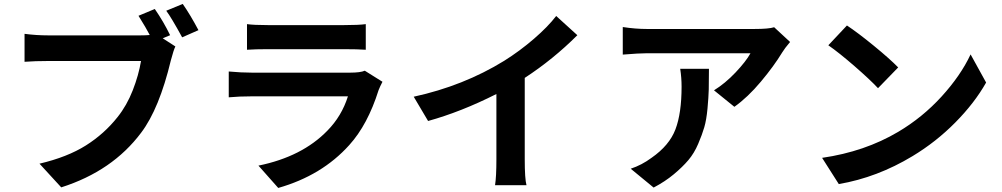

<svg xmlns="http://www.w3.org/2000/svg" viewBox="-20 -888 5040 966"><path d="M835.9 -710.9 798.8 -695.3 862.3 -654.3Q853.5 -636.7 839.8 -585Q781.2 -340.8 690.4 -220.7Q545.9 -27.3 288.1 54.7L178.7 -64.5Q319.3 -97.7 412.1 -156.2Q504.9 -214.8 571.3 -298.8Q618.2 -357.4 647.9 -433.6Q677.7 -509.8 689.5 -581.1H222.7Q156.2 -581.1 103.5 -577.1V-717.8Q162.1 -710 222.7 -710H685.5Q715.8 -710 733.4 -711.9Q715.8 -746.1 676.8 -808.6L758.8 -842.8Q802.7 -779.3 835.9 -710.9ZM816.4 -834 899.4 -868.2Q937.5 -813.5 978.5 -736.3L896.5 -700.2Q840.8 -801.8 816.4 -834Z M1815.4 -532.2 1904.3 -476.6Q1891.6 -452.1 1884.8 -434.6Q1830.1 -260.7 1737.3 -158.2Q1599.6 -4.9 1379.9 57.6L1280.3 -54.7Q1500 -99.6 1627 -230.5Q1699.2 -303.7 1730.5 -403.3H1247.1Q1183.6 -403.3 1130.9 -398.4V-528.3Q1193.4 -522.5 1247.1 -522.5H1742.2Q1793 -522.5 1815.4 -532.2ZM1222.7 -637.7V-766.6Q1257.8 -761.7 1327.1 -761.7H1711.9Q1785.2 -761.7 1820.3 -766.6V-637.7Q1779.3 -640.6 1710 -640.6H1327.1Q1266.6 -640.6 1222.7 -637.7Z M2620.1 -496.1V-86.9Q2620.1 11.7 2628.9 43.9H2470.7Q2477.5 1 2477.5 -86.9V-415Q2299.8 -325.2 2133.8 -279.3L2061.5 -401.4Q2312.5 -456.1 2516.6 -582Q2594.7 -630.9 2666 -692.4Q2737.3 -753.9 2778.3 -807.6L2884.8 -710.9Q2763.7 -589.8 2620.1 -496.1Z M3402.3 -542H3546.9Q3546.9 -475.6 3545.9 -437.5Q3544.9 -399.4 3539.6 -341.8Q3534.2 -284.2 3523.4 -247.6Q3512.7 -210.9 3492.7 -164.1Q3472.7 -117.2 3443.4 -82.5Q3414.1 -47.9 3370.1 -11.2Q3326.2 25.4 3268.6 55.7L3153.3 -39.1Q3209 -57.6 3257.8 -93.8Q3347.7 -156.2 3378.4 -237.3Q3409.2 -318.4 3409.2 -452.1Q3409.2 -497.1 3402.3 -542ZM3875 -751 3955.1 -676.8Q3927.7 -644.5 3916 -625Q3874 -555.7 3808.1 -477.1Q3742.2 -398.4 3674.8 -350.6L3572.3 -433.6Q3627.9 -467.8 3680.7 -523.4Q3733.4 -579.1 3755.9 -620.1H3235.4Q3195.3 -620.1 3113.3 -613.3V-752Q3176.8 -742.2 3235.4 -742.2H3774.4Q3848.6 -742.2 3875 -751Z M4147.5 -660.2 4241.2 -759.8Q4295.9 -723.6 4376.5 -657.7Q4457 -591.8 4499 -548.8L4397.5 -444.3Q4357.4 -487.3 4279.3 -555.2Q4201.2 -623 4147.5 -660.2ZM4200.2 38.1 4116.2 -93.8Q4331.1 -125 4499 -224.6Q4621.1 -296.9 4717.3 -402.3Q4813.5 -507.8 4863.3 -614.3L4941.4 -472.7Q4882.8 -369.1 4786.1 -271.5Q4689.5 -173.8 4571.3 -102.5Q4393.6 4.9 4200.2 38.1Z"/></svg>

Font: Gen Shin Gothic Monospace Bold
Style: Bold
Weight: 700
Designer: [Source Han Sans]
Ryoko NISHIZUKA  (kana & ideographs); Paul D. Hunt (Latin, Greek & Cyrillic); Wenlong ZHANG  (bopomofo
Version: Version 1.002.20150607